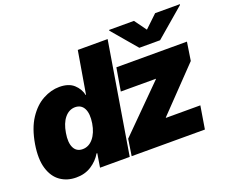

<svg xmlns="http://www.w3.org/2000/svg" viewBox="-125 -976 1400 1181"><g transform="rotate(-20 575.0 -385.0)"><path d="M187.5 6.8Q128.9 6.8 85.2 -23.7Q41.5 -54.2 22.5 -116.2Q3.4 -178.2 18.6 -272.5Q35.2 -371.6 76.2 -433.3Q117.2 -495.1 170.9 -523.9Q224.6 -552.7 278.3 -552.7Q339.4 -552.7 372.6 -522.5Q405.8 -492.2 415 -450.2H417L463.9 -727.5H659.2L539.1 0H344.7L359.4 -89.8H354.5Q330.6 -48.3 287.6 -20.5Q244.6 7.3 187.5 6.8ZM284.2 -143.6Q324.7 -143.6 353.8 -178.5Q382.8 -213.4 392.6 -272.5Q402.3 -333.5 385 -367.7Q367.7 -401.9 327.1 -402.3Q287.1 -401.9 258.8 -367.7Q230.5 -333.5 220.7 -272.5Q210.4 -211.9 227.3 -177.7Q244.1 -143.6 284.2 -143.6ZM551.8 0 568.4 -108.4 853.5 -393.6 855.5 -396.5H625L650.4 -545.9H1112.3L1093.8 -425.8L831.1 -152.3L830.1 -149.4H1055.7L1031.2 0ZM849.6 -777.3 906.2 -699.2 988.3 -777.3H1150.4L1149.4 -772.5L960 -610.4H824.2L686.5 -772.5L687.5 -777.3Z"/></g></svg>

Font: Inter Tight Black
Style: Italic
Weight: 900
Italic angle: -9.39999°
Designer: Rasmus Andersson
Foundry: rsms
Version: Version 3.004; ttfautohint (v1.8.4.7-5d5b)